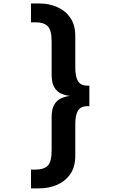

<svg xmlns="http://www.w3.org/2000/svg" viewBox="-20 -836 690 1084"><path d="M200 227.5H155V121.5H181.5Q226 121.5 248.8 100.2Q271.5 79 271.5 12.5V-174Q271.5 -221 286.8 -246Q302 -271 326.2 -281.5Q350.5 -292 376.5 -294.5Q350.5 -297 326.2 -307.2Q302 -317.5 286.8 -342.8Q271.5 -368 271.5 -414.5V-601Q271.5 -667.5 248.8 -688.8Q226 -710 181.5 -710H155V-816.5H200Q258 -816.5 304.5 -795.5Q351 -774.5 378 -734Q405 -693.5 405 -634.5V-454Q405 -403.5 420.2 -378Q435.5 -352.5 473 -352.5H484.5V-236.5H473Q435.5 -236.5 420.2 -211Q405 -185.5 405 -135V45.5Q405 104.5 378 145Q351 185.5 304.5 206.5Q258 227.5 200 227.5Z"/></svg>

Font: Trispace SemiBold
Style: Regular
Weight: 600
Designer: Tyler Finck
Foundry: Etcetera Type Company
Version: Version 1.210; ttfautohint (v1.8.3)